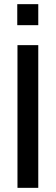

<svg xmlns="http://www.w3.org/2000/svg" viewBox="-20 -903 268 923"><path d="M64 0V-686H164V0ZM63 -782V-883H164V-782Z"/></svg>

Font: Archivo Narrow Medium
Style: Regular
Weight: 500
Designer: Hector Gatti
Foundry: Omnibus-Type
Version: Version 3.002